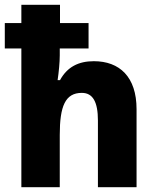

<svg xmlns="http://www.w3.org/2000/svg" viewBox="-20 -780 651 800"><path d="M230 -760H69V-684H0V-578H69V0H229V-218C229 -338 252 -393 321 -393C367 -393 388 -355 388 -278V0H549V-325C549 -460 478 -525 371 -525C307 -525 260 -501 230 -446H220C225 -479 229 -521 229 -549V-578H349V-684H230Z"/></svg>

Font: Noto Sans Georgian SemiCondensed ExtraBold
Style: Regular
Weight: 800
Width: 4
Designer: Monotype Design Team, Akaki Razmadze
Foundry: Google LLC
Version: Version 2.005